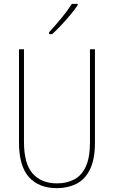

<svg xmlns="http://www.w3.org/2000/svg" viewBox="-20 -971 594 1001"><path d="M475 -228Q475 -140 449 -87.5Q423 -35 378 -12.5Q333 10 277 10Q182 10 130.5 -48Q79 -106 79 -228V-714H105V-232Q105 -117 150.5 -66Q196 -15 277 -15Q328 -15 367 -35.5Q406 -56 427.5 -103Q449 -150 449 -228V-714H475ZM385 -944Q369 -920 346 -892.5Q323 -865 298.5 -839Q274 -813 252 -793H236V-803Q270 -840 300.5 -877Q331 -914 355 -951H385Z"/></svg>

Font: Noto Sans Gurmukhi UI Condensed Thin
Style: Regular
Weight: 100
Width: 3
Designer: Jelle Bosma - Monotype Design Team
Foundry: Monotype Imaging Inc.
Version: Version 2.004; ttfautohint (v1.8.4.7-5d5b)